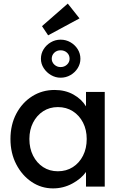

<svg xmlns="http://www.w3.org/2000/svg" viewBox="-20 -1035 673 1065"><path d="M274 10Q209 10 155.5 -26Q102 -62 70 -124Q38 -186 38 -264Q38 -343 70.5 -404.5Q103 -466 158.5 -501Q214 -536 283 -536Q342 -536 387.5 -510.5Q433 -485 457 -445V-525H561V0H457V-81Q430 -43 380.5 -16.5Q331 10 274 10ZM301 -85Q348 -85 384 -108Q420 -131 440.5 -171.5Q461 -212 461 -264Q461 -315 440.5 -355Q420 -395 384 -418Q348 -441 301 -441Q255 -441 219.5 -418Q184 -395 163.5 -355Q143 -315 143 -264Q143 -212 163.5 -171.5Q184 -131 219.5 -108Q255 -85 301 -85ZM316 -604Q288 -604 263 -618.5Q238 -633 222.5 -657Q207 -681 207 -709Q207 -738 222 -762Q237 -786 262 -800.5Q287 -815 316 -815Q346 -815 371 -800.5Q396 -786 411 -762Q426 -738 426 -709Q426 -681 411 -657Q396 -633 371 -618.5Q346 -604 316 -604ZM316 -663Q337 -663 351.5 -676.5Q366 -690 366 -709Q366 -730 351.5 -743Q337 -756 316 -756Q295 -756 281 -742.5Q267 -729 267 -709Q267 -690 281.5 -676.5Q296 -663 316 -663ZM247 -839 213 -890 356 -1015 421 -933Z"/></svg>

Font: Lexend
Style: Regular
Weight: 400
Designer: Bonnie Shaver-Troup, Thomas Jockin
Foundry: Lexend
Version: Version 1.007; ttfautohint (v1.8.3)